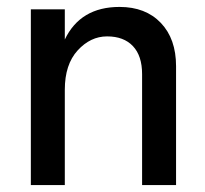

<svg xmlns="http://www.w3.org/2000/svg" viewBox="-20 -534 591 554"><path d="M488 0H390V-320Q390 -373 363.5 -401Q337 -429 289 -429Q241 -429 204 -388.5Q167 -348 167 -275V0H69V-507H167V-420Q212 -514 325 -514Q400 -514 444 -468Q488 -422 488 -343Z"/></svg>

Font: Hind Kochi Medium
Style: Regular
Weight: 500
Designer: Dhruvi Tolia
Foundry: Indian Type Foundry
Version: Version 0.702;PS 1.0;hotconv 1.0.81;makeotf.lib2.5.63406